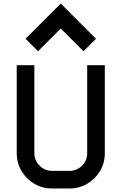

<svg xmlns="http://www.w3.org/2000/svg" viewBox="-20 -1070 690 1090"><path d="M375 0H275Q220 0 174.5 -27Q129 -54 102 -99.5Q75 -145 75 -200V-700H175V-200Q175 -159 204.5 -129.5Q234 -100 275 -100H375Q416 -100 445.5 -129.5Q475 -159 475 -200V-700H575V-200Q575 -145 548 -99.5Q521 -54 475.5 -27Q430 0 375 0ZM525 -850 454 -779 325 -908 196 -779 125 -850 325 -1050Z"/></svg>

Font: Monoikos Medium
Style: Regular
Weight: 500
Designer: Brian Krent
Version: Version 0.088